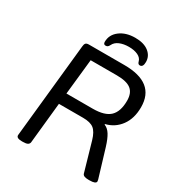

<svg xmlns="http://www.w3.org/2000/svg" viewBox="-201 -1010 1074 1149"><g transform="rotate(30 335.5 -436.0)"><path d="M119 2Q79 2 82 -21L149 -670Q150 -685 156 -692.5Q162 -700 178 -700H423Q636 -700 636 -531Q636 -453 598.5 -402Q561 -351 499 -336V-332Q523 -323 540 -296Q557 -269 572 -220L630 -28Q632 -21 632 -16Q631 2 588 2H578Q563 2 552 -2Q541 -6 538 -16L481 -214Q466 -265 441.5 -284Q417 -303 367 -303H200L171 -20Q169 -9 159 -3.5Q149 2 127 2ZM208 -379H390Q472 -379 508 -413.5Q544 -448 544 -523Q544 -576 513.5 -600Q483 -624 415 -624H234ZM267 -744Q252 -744 252 -762Q252 -811 293.5 -842.5Q335 -874 399 -874Q459 -874 492.5 -847.5Q526 -821 526 -780Q526 -744 504 -744Q491 -744 487 -760Q481 -784 455.5 -796Q430 -808 393 -808Q357 -808 329.5 -796.5Q302 -785 291 -761Q286 -751 280.5 -747.5Q275 -744 267 -744Z"/></g></svg>

Font: Asap Semi Expanded Semi Expanded Regular
Style: Italic
Weight: 400
Width: 6
Italic angle: -6°
Designer: Pablo Cosgaya
Foundry: Omnibus-Type
Version: Version 3.001; ttfautohint (v1.8.4.7-5d5b)